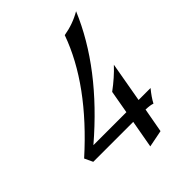

<svg xmlns="http://www.w3.org/2000/svg" viewBox="-215 -717 979 979"><g transform="rotate(-45 274.5 -227.5)"><path d="M288.6 149.9 315.4 0H27.3L6.3 -44.9Q288.1 -297.9 381.3 -559.6Q450.7 -571.3 508.3 -605Q387.7 -316.4 87.9 -59.6H325.7L347.7 -184.1Q407.2 -228 451.7 -275.9L413.6 -59.6H500Q469.7 -22.9 454.1 7.3Q438 1 404.3 0L380.4 131.8Z"/></g></svg>

Font: Kelvinch
Style: Italic
Weight: 400
Italic angle: -10°
Designer: Paul James Miller
Foundry: High-Logic / Made with FontCreator
Version: Version 3.40;July 22, 2017;FontCreator 11.0.0.2388 64-bit